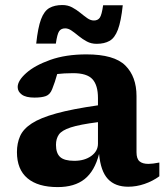

<svg xmlns="http://www.w3.org/2000/svg" viewBox="-20 -750 676 782"><path d="M502 10.5Q449 10.5 419.5 -21Q390 -52.5 383.5 -123Q365.5 -53 324.5 -20.5Q283.5 12 215 12Q134.5 12 91.8 -24Q49 -60 49 -130.5Q49 -166.5 61.8 -195.5Q74.5 -224.5 109.2 -247.2Q144 -270 209 -288Q274 -306 379 -321V-350.5Q379 -403 356.5 -427.5Q334 -452 278 -452Q258 -452 242 -451Q226 -450 213 -448.5Q204 -415.5 192.5 -387Q184 -365 167 -358.8Q150 -352.5 120 -352.5Q85.5 -352.5 68.8 -364.8Q52 -377 52 -395.5Q52 -421.5 86.8 -452.5Q121.5 -483.5 184.5 -506Q247.5 -528.5 332 -528.5Q445 -528.5 490.5 -483.2Q536 -438 536 -358.5V-130Q536 -103.5 548.2 -93Q560.5 -82.5 584.5 -82.5Q601.5 -82.5 629 -88V-32Q601.5 -12 568.5 -0.8Q535.5 10.5 502 10.5ZM208 -160Q208 -126 225 -110.5Q242 -95 282.5 -95Q324.5 -95 351.8 -114.8Q379 -134.5 379 -165V-252.5Q304.5 -243 268 -231Q231.5 -219 219.8 -202Q208 -185 208 -160ZM480 -728.5Q473 -663 460.2 -629.2Q447.5 -595.5 426.2 -583.5Q405 -571.5 373.5 -571.5Q351.5 -571.5 333.8 -581Q316 -590.5 300.8 -603Q285.5 -615.5 272 -625Q258.5 -634.5 245.5 -634.5Q229 -634.5 221 -623Q213 -611.5 207.5 -572.5H127.5Q134.5 -638 147.2 -671.8Q160 -705.5 181.2 -717.5Q202.5 -729.5 234 -729.5Q256 -729.5 273.8 -720Q291.5 -710.5 306.8 -698Q322 -685.5 335.5 -676Q349 -666.5 362.5 -666.5Q378.5 -666.5 386.5 -678Q394.5 -689.5 400 -728.5Z"/></svg>

Font: Newsreader Caption SemiBold
Style: Regular
Weight: 600
Designer: Hugues Gentile
Foundry: Production Type
Version: Version 1.001